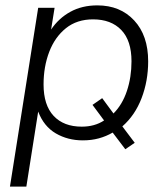

<svg xmlns="http://www.w3.org/2000/svg" viewBox="-20 -514 623 714"><path d="M17 180 122 -485H183L170 -404Q198 -446 241.5 -470Q285 -494 342 -494Q427 -494 479 -438Q531 -382 531 -286Q531 -213 506.5 -149Q482 -85 435 -44L481 17L446 41L399 -21Q375 -7 347.5 0.5Q320 8 288 8Q232 8 187.5 -18Q143 -44 122 -99L78 180ZM284 -43Q332 -43 367 -66L324 -124L360 -149L402 -92Q435 -125 452 -176Q469 -227 469 -286Q469 -363 431 -402.5Q393 -442 326 -442Q266 -442 225 -409Q184 -376 163 -321Q142 -266 142 -200Q142 -123 179.5 -83Q217 -43 284 -43Z"/></svg>

Font: Nunito Sans Light
Style: Italic
Weight: 300
Italic angle: -9°
Designer: Vernon Adams
Foundry: Vernon Adams
Version: Version 3.006; ttfautohint (v1.8.3)